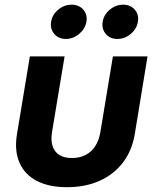

<svg xmlns="http://www.w3.org/2000/svg" viewBox="-20 -778 656 807"><path d="M261.7 8.8Q185.5 8.8 134.5 -17.8Q83.5 -44.4 61.8 -94.5Q40 -144.5 51.3 -213.9L105.5 -541H251.5L198.7 -223.1Q192.9 -187.5 201.2 -163.1Q209.5 -138.7 230.2 -126.2Q251 -113.8 282.2 -113.8Q314 -113.8 338.9 -126.2Q363.8 -138.7 379.9 -163.1Q396 -187.5 401.9 -223.1L454.6 -541H600.1L546.4 -213.9Q534.7 -144.5 496.6 -94.7Q458.5 -44.9 398.7 -18.1Q338.9 8.8 261.7 8.8ZM473.6 -614.3Q442.4 -614.3 424.6 -635.5Q406.7 -656.7 411.6 -686.5Q416.5 -716.8 441.7 -737.5Q466.8 -758.3 497.6 -758.3Q528.3 -758.3 546.4 -737.5Q564.5 -716.8 559.6 -686.5Q554.7 -656.7 529.5 -635.5Q504.4 -614.3 473.6 -614.3ZM256.8 -614.3Q226.1 -614.3 208 -635.5Q189.9 -656.7 194.8 -686.5Q199.7 -716.8 224.9 -737.5Q250 -758.3 280.8 -758.3Q312 -758.3 330.1 -737.5Q348.1 -716.8 343.3 -686.5Q337.9 -656.7 312.7 -635.5Q287.6 -614.3 256.8 -614.3Z"/></svg>

Font: Inter 17pt
Style: Bold Italic
Weight: 700
Italic angle: -9.3988°
Version: Version 4.001;git-66647c0bb